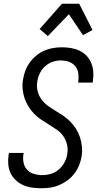

<svg xmlns="http://www.w3.org/2000/svg" viewBox="-20 -995 540 1023"><path d="M199 8Q174 8 149.5 4.5Q125 1 103 -9Q81 -19 63.5 -35.5Q46 -52 36 -73.5Q26 -95 24 -120Q22 -145 26 -171L28 -180H106L105 -174Q101 -151 105.5 -128.5Q110 -106 124.5 -90.5Q139 -75 160.5 -68.5Q182 -62 206 -62Q228 -62 251 -68.5Q274 -75 292.5 -91Q311 -107 323 -129Q335 -151 338 -173Q343 -200 337 -225Q331 -250 317 -270Q303 -290 282.5 -304Q262 -318 241 -331Q220 -344 199.5 -357.5Q179 -371 162 -388.5Q145 -406 132 -427Q119 -448 111 -471.5Q103 -495 100.5 -521Q98 -547 103 -573Q107 -597 115.5 -619.5Q124 -642 139 -662.5Q154 -683 173.5 -699Q193 -715 215.5 -725Q238 -735 262 -739Q286 -743 310 -743Q335 -743 358.5 -739Q382 -735 403.5 -725Q425 -715 441 -698Q457 -681 466 -659.5Q475 -638 477 -613.5Q479 -589 475 -564L474 -555H396L397 -561Q400 -583 397 -605Q394 -627 380.5 -643Q367 -659 346.5 -666Q326 -673 303 -673Q282 -673 260 -665.5Q238 -658 220.5 -642Q203 -626 192.5 -605Q182 -584 179 -562Q174 -536 180 -511Q186 -486 200.5 -466Q215 -446 235 -431.5Q255 -417 276 -404.5Q297 -392 317.5 -378Q338 -364 355 -346.5Q372 -329 385 -308.5Q398 -288 406 -264Q414 -240 416.5 -214Q419 -188 415 -162Q411 -138 401.5 -114.5Q392 -91 376.5 -70.5Q361 -50 340 -34.5Q319 -19 296 -9Q273 1 248 4.5Q223 8 199 8ZM235 -803 191 -840 310 -975H402L473 -835L422 -808L347 -919Z"/></svg>

Font: Iosevka Oblique
Style: Regular
Weight: 400
Italic angle: -9°
Monospace: yes
Designer: Belleve Invis
Foundry: Belleve Invis
Version: Version 32.5.0; ttfautohint (v1.8.4)